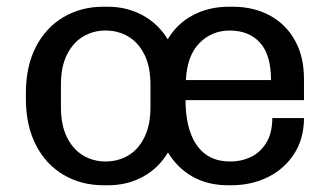

<svg xmlns="http://www.w3.org/2000/svg" viewBox="-20 -541 982 571"><path d="M288.5 10Q222 10 169.4 -20.8Q116.8 -51.5 86.9 -109.5Q57 -167.5 57 -247.2V-263.8Q57 -344.5 86.9 -402Q116.8 -459.5 169 -490.2Q221.2 -521 287.5 -521H300.2Q357.2 -521 403.9 -495.8Q450.5 -470.5 478.8 -424.2Q507 -471.5 554.4 -496.2Q601.8 -521 661.2 -521H672Q734.2 -521 782.2 -495.1Q830.2 -469.2 857.1 -420.9Q884 -372.5 884 -306.5V-243.2H531.8Q531.8 -186 546.9 -144.9Q562 -103.8 591.4 -82.2Q620.8 -60.8 664 -60.8Q699.5 -60.8 727.8 -75Q756 -89.2 772.9 -118Q789.8 -146.8 789.8 -189.8H884Q884 -129 855.2 -84.1Q826.5 -39.2 777.5 -14.6Q728.5 10 666.5 10H658.5Q599 10 553.8 -15.1Q508.5 -40.2 479.5 -87.5Q451.2 -40.5 404.8 -15.2Q358.2 10 301.2 10ZM294 -60.8Q331.8 -60.8 361.8 -78.8Q391.8 -96.8 409.6 -133Q427.5 -169.2 427.5 -221.8V-289.2Q427.5 -342.8 409.6 -378.5Q391.8 -414.2 361.8 -432.2Q331.8 -450.2 294 -450.2Q257 -450.2 227 -432.2Q197 -414.2 179.1 -378.5Q161.2 -342.8 161.2 -289.2V-221.8Q161.2 -169.2 179.1 -133Q197 -96.8 227 -78.8Q257 -60.8 294 -60.8ZM532.8 -302.8H786Q786 -378 753.2 -414.1Q720.5 -450.2 663 -450.2Q610.2 -450.2 573.4 -413.2Q536.5 -376.2 532.8 -302.8Z"/></svg>

Font: Chivo Medium
Style: Regular
Weight: 500
Designer: Hector Gatti
Foundry: Omnibus-Type
Version: Version 2.002